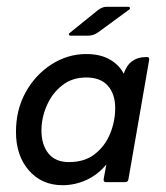

<svg xmlns="http://www.w3.org/2000/svg" viewBox="-20 -536 489 565"><path d="M185 -439 268 -506Q281 -516 293 -516H357Q362 -516 362.5 -512.5Q363 -509 359 -507L269 -441Q255 -431 239 -431H188Q184 -431 183 -434Q182 -437 185 -439ZM293 -52Q267 -21 233.5 -6Q200 9 164 9Q103 9 65 -34.5Q27 -78 27 -148Q27 -213 55.5 -264.5Q84 -316 131.5 -346.5Q179 -377 234 -377Q275 -377 303 -361Q331 -345 344 -319Q353 -345 369.5 -356.5Q386 -368 408 -368H413Q420 -368 419 -360L358 -9Q357 0 348 0H292Q284 0 285 -9ZM102 -152Q102 -110 122.5 -84.5Q143 -59 183 -59Q229 -59 259 -82.5Q289 -106 304 -142.5Q319 -179 319 -218Q319 -259 297.5 -283.5Q276 -308 234 -308Q192 -308 162.5 -284.5Q133 -261 117.5 -225Q102 -189 102 -152Z"/></svg>

Font: Zain
Style: Italic
Weight: 400
Italic angle: -10°
Designer: Zain,Boutros
Foundry: Mobile Telecommunications Company (Zain), 2024
Version: Version 1.51; ttfautohint (v1.8.4)